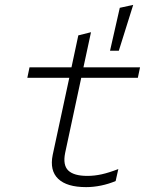

<svg xmlns="http://www.w3.org/2000/svg" viewBox="-20 -757 640 787"><path d="M431 -549 471 -725 526 -737 467 -549ZM333 10Q254 10 218.5 -24Q183 -58 196 -122L264 -438H92L101 -481H273L301 -612L353 -625L322 -481H554L545 -438H313L247 -130Q237 -80 260 -58Q283 -36 338 -36Q367 -36 396.5 -42.5Q426 -49 465 -64L454 -15Q426 -3 394.5 3.5Q363 10 333 10Z"/></svg>

Font: Red Hat Mono
Style: Italic
Weight: 300
Italic angle: -12°
Monospace: yes
Designer: Pentagram, MCKL
Foundry: Pentagram, MCKL
Version: Version 1.023